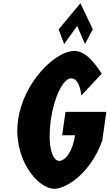

<svg xmlns="http://www.w3.org/2000/svg" viewBox="-20 -1156 680 1191"><path d="M343.7 -974 378 -883 458.7 -995 507.1 -883 555.7 -974 479 -1136ZM639.8 -462H386.3L365.5 -317H445.6C431.1 -216 385.2 -158 347.2 -158C298.2 -158 275 -272 295.2 -412C315.8 -555 372 -670 421 -670C451.8 -670 474.2 -641 485 -564L610.9 -699C555.2 -786 502 -840 440.8 -840C323.9 -840 126.3 -649 92.2 -412C58.2 -176 210.7 15 317.6 15C386 15 538.8 -74 614 -283Z"/></svg>

Font: Blink
Style: Obl
Weight: 400
Designer: Mew Too
Foundry: Cannot Into Space Fonts
Version: Version 001.000